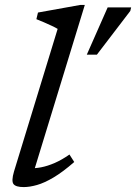

<svg xmlns="http://www.w3.org/2000/svg" viewBox="-20 -751 554 781"><path d="M214.5 -633.5Q205.5 -639 190.5 -646Q175.5 -653 159 -660.2Q142.5 -667.5 128 -673L134.5 -700L307 -731H325L114 -42L100 -67Q121.5 -65.5 147.5 -70.5Q173.5 -75.5 202.8 -88.2Q232 -101 262.5 -122.5L282 -92Q235.5 -51.5 198 -29.2Q160.5 -7 130.5 1.5Q100.5 10 76.5 10Q44.5 10 35 -2.2Q25.5 -14.5 37 -53.5ZM333 -528.5 418 -721H513.5L510 -706.5L374 -528.5Z"/></svg>

Font: Newsreader 10pt
Style: Italic
Weight: 400
Italic angle: -17°
Version: Version 1.003